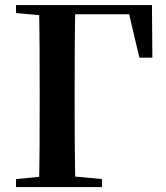

<svg xmlns="http://www.w3.org/2000/svg" viewBox="-20 -761 677 781"><path d="M138.6 0Q140.6 -85.2 141 -170.7Q141.4 -256.3 141.4 -337.1V-393.6Q141.4 -481.3 141 -567.7Q140.6 -654.1 138.6 -740.5H286.3Q284.6 -655.6 284.1 -568.4Q283.6 -481.3 283.6 -393.6V-337.8Q283.6 -257.8 284.1 -172.2Q284.6 -86.6 286.3 0ZM212.6 -702.9V-740.5H598.1L599.8 -526.3H547L496.5 -740.5L566 -702.9ZM45.1 0V-32.6L198.2 -47.3H238.9L394.7 -32.6V0ZM45.1 -707.9V-740.5H212.6V-694.2H198.2Z"/></svg>

Font: Noto Serif TC
Style: Regular
Weight: 200
Designer: Ryoko NISHIZUKA 西塚涼子 (kana & ideographs); Frank Grießhammer (Latin, Greek & Cyrillic); Wenlong ZHANG 张文龙 (bopomofo); San
Foundry: Adobe
Version: Version 2.001;hotconv 1.1.0;makeotfexe 2.6.0